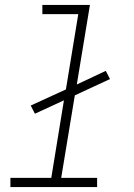

<svg xmlns="http://www.w3.org/2000/svg" viewBox="-20 -755 540 775"><path d="M22 0V-37H187L238 -350L121 -296L104 -329L246 -394L296 -698H151V-735H343L290 -414L407 -469L424 -436L282 -370L227 -37H372V0Z"/></svg>

Font: Iosevka Curly XLtObl
Style: Regular
Weight: 200
Italic angle: -9°
Monospace: yes
Designer: Belleve Invis
Foundry: Belleve Invis
Version: Version 11.1.0; ttfautohint (v1.8.3)